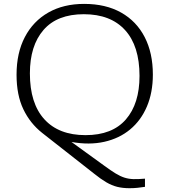

<svg xmlns="http://www.w3.org/2000/svg" viewBox="-20 -737 870 986"><path d="M463.5 155 196.5 -54.5Q134.5 -103.5 99.8 -176.2Q65 -249 65 -353Q65 -465.5 107.8 -547Q150.5 -628.5 228.5 -672.8Q306.5 -717 412 -717Q523 -717 602 -672.5Q681 -628 723 -546.5Q765 -465 765 -354Q765 -262 734.5 -190.2Q704 -118.5 648.2 -72.2Q592.5 -26 515.8 -8.8Q439 8.5 347 -8L515.5 114Q549.5 139 573.8 153.8Q598 168.5 619.2 175.2Q640.5 182 665 182.8Q689.5 183.5 724.5 180.5V222.5Q705.5 225.5 686 227.5Q666.5 229.5 645 229.5Q610 229.5 582 222.5Q554 215.5 525.8 199Q497.5 182.5 463.5 155ZM419 -43Q556.5 -43 626.5 -123.8Q696.5 -204.5 696.5 -347Q696.5 -501 622.2 -582.5Q548 -664 410.5 -664Q273.5 -664 203.5 -583.2Q133.5 -502.5 133.5 -360Q133.5 -206 207.8 -124.5Q282 -43 419 -43Z"/></svg>

Font: Newsreader Caption Light
Style: Regular
Weight: 300
Designer: Hugues Gentile
Foundry: Production Type
Version: Version 1.001